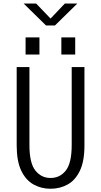

<svg xmlns="http://www.w3.org/2000/svg" viewBox="-20 -1092 590 1122"><path d="M275.5 11Q221 11 176 -14Q131 -39 104.2 -94.5Q77.5 -150 77.5 -242.5V-700H152V-244Q152 -139.5 186.5 -95.8Q221 -52 275.5 -52Q330.5 -52 364.8 -95.8Q399 -139.5 399 -244V-700H473.5V-242.5Q473.5 -150 447 -94.5Q420.5 -39 375.5 -14Q330.5 11 275.5 11ZM129.5 -873.5H210.5V-773.5H129.5ZM338.5 -873.5H419.5V-773.5H338.5ZM118 -1071.5H191L275.5 -983.5L359 -1071.5H432L301 -943H249Z"/></svg>

Font: Trispace SemiCondensed Light
Style: Regular
Weight: 300
Width: 4
Designer: Tyler Finck
Foundry: Etcetera Type Company
Version: Version 1.210; ttfautohint (v1.8.3)